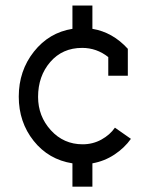

<svg xmlns="http://www.w3.org/2000/svg" viewBox="-20 -616 549 704"><path d="M318.8 -510.3Q393.1 -498 448.7 -437V-338.4H377V-406.7Q334.5 -440.4 281.2 -440.4Q209 -440.4 164.3 -388.7Q119.6 -336.9 119.6 -260.7Q119.6 -189.9 166.5 -138.4Q213.4 -86.9 283.2 -86.9Q320.3 -86.9 351.8 -104.2Q383.3 -121.6 401.4 -147.9L460 -106.9Q436.5 -73.7 399.7 -49.3Q362.8 -24.9 318.8 -17.1V68.4H245.6V-17.1Q158.2 -30.8 103.5 -99.4Q48.8 -168 48.8 -261.7Q48.8 -356.4 104.2 -426.5Q159.7 -496.6 245.6 -510.3V-595.7H318.8Z"/></svg>

Font: Eligible
Style: Regular
Weight: 500
Version: Version 1.1